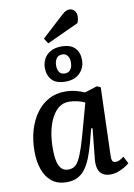

<svg xmlns="http://www.w3.org/2000/svg" viewBox="-107 -1070 805 1151"><g transform="rotate(-10 295.5 -494.5)"><path d="M490 -98Q489 -74 494.5 -64.5Q500 -55 515 -55Q526 -55 538.5 -61Q551 -67 564 -78L587 -34Q576 -24 556.5 -12.5Q537 -1 515 6.5Q493 14 470 14Q443 14 424.5 2.5Q406 -9 398 -32Q390 -55 393 -90L412 -277L404 -279L381 -192Q368 -144 353 -106Q338 -68 318 -41Q298 -14 270.5 0Q243 14 205 14Q150 14 115 -13.5Q80 -41 62.5 -89.5Q45 -138 45 -200Q45 -271 62.5 -330Q80 -389 112 -432.5Q144 -476 188 -499.5Q232 -523 285 -523Q323 -523 354.5 -514.5Q386 -506 405 -497L481 -521L503 -511ZM226 -59Q248 -59 263.5 -68.5Q279 -78 293 -104Q307 -130 323 -178.5Q339 -227 360 -306L396 -437Q379 -446 351.5 -452.5Q324 -459 299 -459Q265 -459 239 -439.5Q213 -420 194.5 -385Q176 -350 166 -302.5Q156 -255 156 -199Q156 -150 163.5 -119Q171 -88 186.5 -73.5Q202 -59 226 -59ZM352 -980Q365 -992 375.5 -997.5Q386 -1003 398 -1003Q416 -1003 428.5 -989.5Q441 -976 441 -954Q441 -946 439 -935.5Q437 -925 432 -914L239 -825L218 -857ZM303 -581Q246 -581 219.5 -609Q193 -637 193 -684Q193 -713 206.5 -738Q220 -763 246.5 -778Q273 -793 313 -793Q368 -793 394.5 -765.5Q421 -738 421 -692Q421 -645 389.5 -613Q358 -581 303 -581ZM306 -630Q323 -630 333 -638Q343 -646 348 -659.5Q353 -673 353 -690Q353 -706 348 -718.5Q343 -731 333.5 -738Q324 -745 309 -745Q285 -745 273.5 -727.5Q262 -710 262 -686Q262 -662 272 -646Q282 -630 306 -630Z"/></g></svg>

Font: Literata Medium
Style: Italic
Weight: 500
Italic angle: -2°
Designer: Latin by Veronika Burian and Jose Scaglione. Greek by Irene Vlachou. Cyrillic by Vera Evstafieva
Foundry: TypeTogether
Version: Version 3.103;gftools[0.9.29]